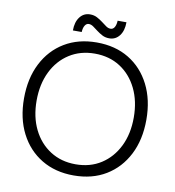

<svg xmlns="http://www.w3.org/2000/svg" viewBox="-94 -950 958 1051"><g transform="rotate(10 385.0 -425.0)"><path d="M385 17Q283 17 206.5 -29Q130 -75 87.5 -158Q45 -241 45 -352Q45 -463 87.5 -546.5Q130 -630 206.5 -676Q283 -722 385 -722Q488 -722 564 -676Q640 -630 682.5 -546.5Q725 -463 725 -352Q725 -241 682.5 -158Q640 -75 564 -29Q488 17 385 17ZM385 -45Q466 -45 526.5 -84Q587 -123 621 -192Q655 -261 655 -352Q655 -443 621 -512.5Q587 -582 526.5 -621Q466 -660 385 -660Q305 -660 244 -621Q183 -582 149 -512.5Q115 -443 115 -352Q115 -261 149 -192Q183 -123 244 -84Q305 -45 385 -45ZM447 -756Q425 -756 408 -765Q391 -774 376.5 -785Q362 -796 349.5 -805Q337 -814 324 -814Q311 -814 302.5 -800.5Q294 -787 293 -764H244Q244 -811 265.5 -839Q287 -867 322 -867Q344 -867 361 -858Q378 -849 392.5 -838Q407 -827 419.5 -818Q432 -809 445 -809Q459 -809 467 -822.5Q475 -836 476 -859H525Q525 -812 503.5 -784Q482 -756 447 -756Z"/></g></svg>

Font: TikTok Sans Light
Style: Regular
Weight: 300
Version: Version 4.000